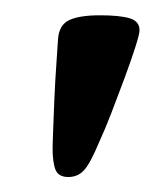

<svg xmlns="http://www.w3.org/2000/svg" viewBox="-20 -672 202 251"><path d="M69.4 -440.6Q59.2 -440.6 54.6 -446.5Q50.1 -452.3 48.9 -470.4Q48.5 -477.6 49.3 -497.1Q50.1 -516.6 51 -540.7Q52 -564.8 53.6 -587Q55.2 -609.3 55.9 -621.4Q57.3 -639.5 70.6 -645.8Q83.9 -652 110.7 -652Q136.5 -652 149.5 -648.1Q162.4 -644.2 162.4 -632.4Q162.4 -627.5 156.9 -610.3Q151.4 -593.1 143 -570.4Q134.6 -547.7 125.9 -525.1Q117.2 -502.5 110 -487.1Q97.9 -457.9 89.7 -449.3Q81.6 -440.6 69.4 -440.6Z"/></svg>

Font: Briem Hand Thin
Style: Regular
Weight: 100
Designer: Gunnlaugur SE Briem, Eben Sorkin
Foundry: Sorkin Type Co.
Version: Version 1.003